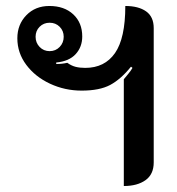

<svg xmlns="http://www.w3.org/2000/svg" viewBox="-20 -613 591 642"><path d="M394 -348Q399 -354 408.5 -365.5Q418 -377 423 -386L418 -390Q384 -348 348.5 -329Q313 -310 253 -310Q197 -310 147.5 -333Q98 -356 68 -396Q38 -436 38 -485Q38 -531 68 -562Q98 -593 145 -593Q195 -593 225 -565Q255 -537 255 -491Q255 -456 233 -432Q211 -408 168 -404V-399Q188 -399 205 -403Q219 -393 233 -389.5Q247 -386 265 -386Q330 -386 364.5 -435.5Q399 -485 399 -593Q443 -593 468.5 -575Q494 -557 494 -519V-70Q494 -30 466.5 -10.5Q439 9 394 9ZM193 -490Q193 -510 179.5 -523.5Q166 -537 146 -537Q126 -537 112.5 -523.5Q99 -510 99 -490Q99 -470 112.5 -456Q126 -442 146 -442Q166 -442 179.5 -456Q193 -470 193 -490Z"/></svg>

Font: K2D Medium
Style: Regular
Weight: 500
Designer: Katatrad Aksorn Co.,Ltd.
Foundry: Cadson Demak Co.,Ltd.
Version: Version 1.000; ttfautohint (v1.6)